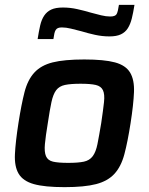

<svg xmlns="http://www.w3.org/2000/svg" viewBox="-20 -763 614 791"><path d="M39 0ZM246 8Q164 8 119.5 -4.5Q75 -17 57 -47Q39 -77 41.5 -128Q44 -179 56 -256Q68 -333 81 -383.5Q94 -434 121.5 -464Q149 -494 197 -506Q245 -518 327 -518Q409 -518 453.5 -506Q498 -494 516 -464Q534 -434 532 -383.5Q530 -333 518 -256Q506 -179 492.5 -128Q479 -77 451.5 -47Q424 -17 376 -4.5Q328 8 246 8ZM261 -92Q302 -92 325.5 -97Q349 -102 362 -119.5Q375 -137 381.5 -169.5Q388 -202 397 -256Q405 -310 408.5 -342.5Q412 -375 404 -391.5Q396 -408 374.5 -413Q353 -418 312 -418Q271 -418 247.5 -413Q224 -408 211.5 -391.5Q199 -375 192 -342.5Q185 -310 177 -256Q168 -202 165 -169.5Q162 -137 169.5 -119.5Q177 -102 198.5 -97Q220 -92 261 -92ZM534 -743Q529 -711 523 -687Q517 -663 506.5 -646.5Q496 -630 478 -621.5Q460 -613 431 -613Q401 -613 371.5 -619.5Q342 -626 316 -634Q293 -640 272.5 -645Q252 -650 235 -650Q225 -650 219 -647.5Q213 -645 209.5 -639.5Q206 -634 204 -625Q202 -616 200 -602H135Q140 -634 145.5 -658Q151 -682 162 -698.5Q173 -715 191 -723.5Q209 -732 239 -732Q269 -732 298 -725.5Q327 -719 354 -711Q376 -705 396.5 -700Q417 -695 434 -695Q455 -695 460.5 -705Q466 -715 470 -743Z"/></svg>

Font: Azeri Sans SemiBold
Style: Italic
Weight: 600
Designer: Hector Gatti & Omnibus-Type (original fonts) / Cristiano Sobral (main changes and remastering)
Foundry: Omnibus-Type
Version: Version 0.07;August 21, 2020;FontCreator 13.0.0.2681 64-bit;